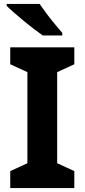

<svg xmlns="http://www.w3.org/2000/svg" viewBox="-20 -954 429 974"><path d="M357 0H32V-86L119 -126V-588L32 -628V-714H357V-628L270 -588V-126L357 -86ZM181 -934Q196 -912 216.5 -884.5Q237 -857 258.5 -831.5Q280 -806 296 -787V-774H197Q178 -787 152.5 -806.5Q127 -826 100.5 -848Q74 -870 51 -890Q28 -910 14 -924V-934Z"/></svg>

Font: Noto Sans New Tai Lue
Style: Bold
Weight: 700
Version: Version 2.003